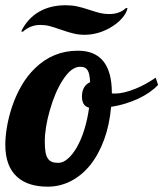

<svg xmlns="http://www.w3.org/2000/svg" viewBox="-40 -700 616 724"><path d="M191.9 -587.4Q164.1 -597.2 147.2 -601.6Q130.4 -606 111.8 -606Q74.7 -606 45.9 -580.1L40 -582Q64 -630.4 106.7 -655.3Q149.4 -680.2 207 -680.2Q231 -680.2 250.5 -676Q270 -671.9 294.9 -663.6Q321.3 -654.8 336.9 -650.9Q352.5 -647 372.1 -647Q391.1 -647 407.5 -652.8Q423.8 -658.7 435.1 -669.9L440.9 -668.9Q437 -651.4 422.1 -633.5Q407.2 -615.7 385.3 -601.6Q362.8 -586.4 335 -577.6Q307.1 -568.8 279.8 -568.8Q257.8 -568.8 238 -573.5Q218.3 -578.1 191.9 -587.4ZM25.4 -32.2Q-20 -72.3 -20 -153.8Q-20 -184.6 -13.7 -221.9Q-7.3 -259.3 5.4 -297.4Q19.5 -339.4 41 -376.7Q62.5 -414.1 91.8 -442.4Q159.7 -508.8 253.9 -508.8Q381.8 -508.8 381.8 -349.1V-348.1Q384.8 -347.2 386.7 -347.2H393.1Q426.3 -347.2 471.7 -365.7Q511.7 -382.3 546.9 -407.2L556.2 -379.9Q526.9 -349.1 480.7 -327.6Q434.6 -306.2 378.9 -296.9Q373 -229 352.5 -173.1Q332 -117.2 299.8 -77.1Q268.1 -38.1 227.1 -17.1Q186 3.9 140.1 3.9Q65.9 3.9 25.4 -32.2ZM250.5 -146Q266.6 -174.3 278.3 -212.4Q290 -250.5 295.9 -293.9Q281.2 -297.9 275.1 -308.6Q269 -319.3 269 -335.9Q269 -356.4 277.1 -370.1Q285.2 -383.8 299.8 -390.1Q298.8 -407.2 296.6 -418Q294.4 -428.7 290 -435.5Q285.6 -442.4 279.1 -445.3Q272.5 -448.2 262.2 -448.2Q228.5 -448.2 196.3 -397.5Q167.5 -353 147.9 -284.2Q138.7 -252.9 133.8 -222.4Q128.9 -191.9 128.9 -167Q128.9 -142.1 131.6 -126.5Q134.3 -110.8 140.6 -102.1Q146.5 -93.3 155.8 -89.6Q165 -85.9 180.2 -85.9Q197.8 -85.9 216.1 -101.8Q234.4 -117.7 250.5 -146Z"/></svg>

Font: Pattaya
Style: Regular
Weight: 400
Designer: Pablo Impallari / Thai characters Designed by Thanarat Vachiruckul and Suppakit Chalermlarp
Foundry: Pablo Impallari
Version: Version 2.001